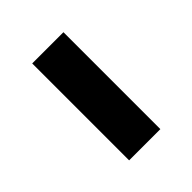

<svg xmlns="http://www.w3.org/2000/svg" viewBox="-9 -438 339 339"><g transform="rotate(45 161.0 -268.0)"><path d="M40 -229V-307H282V-229Z"/></g></svg>

Font: Noto Sans Old South Arabian
Style: Regular
Weight: 400
Designer: Monotype Design Team
Foundry: Monotype Imaging Inc.
Version: Version 2.001; ttfautohint (v1.8.4.7-5d5b)